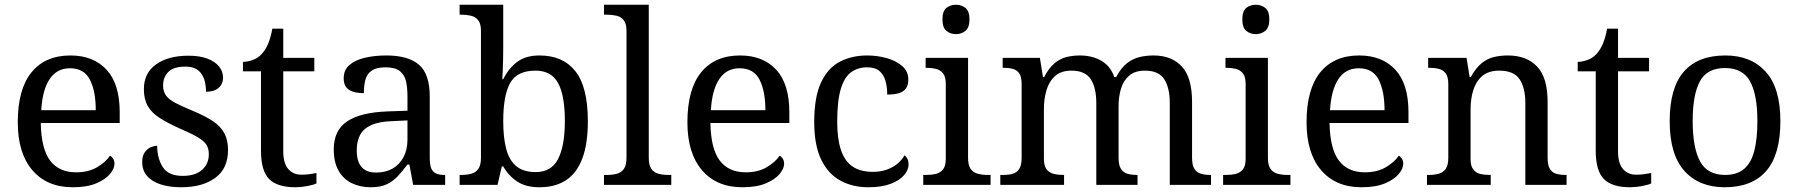

<svg xmlns="http://www.w3.org/2000/svg" viewBox="-20 -780 7586 810"><path d="M287 10Q178 10 116.5 -62Q55 -134 55 -264Q55 -404 113 -475Q171 -546 277 -546Q374 -546 429.5 -486Q485 -426 485 -307V-261H152Q154 -152 191.5 -102.5Q229 -53 301 -53Q353 -53 389.5 -74.5Q426 -96 444 -123Q451 -120 457 -111Q463 -102 463 -89Q463 -69 444 -46Q425 -23 386 -6.5Q347 10 287 10ZM384 -315Q384 -395 359.5 -443.5Q335 -492 275 -492Q220 -492 189.5 -446.5Q159 -401 154 -315Z M745 10Q695 10 658 -2Q621 -14 600.5 -37.5Q580 -61 580 -96Q580 -123 591 -138Q602 -153 616.5 -159Q631 -165 643 -165Q643 -113 666.5 -75.5Q690 -38 751 -38Q804 -38 832.5 -63.5Q861 -89 861 -129Q861 -154 850.5 -170Q840 -186 813.5 -201.5Q787 -217 738 -238Q687 -261 653.5 -282.5Q620 -304 603.5 -332.5Q587 -361 587 -404Q587 -472 638.5 -508.5Q690 -545 775 -545Q823 -545 855.5 -532.5Q888 -520 904.5 -499Q921 -478 921 -453Q921 -426 902.5 -409.5Q884 -393 849 -393Q849 -443 828 -471Q807 -499 763 -499Q712 -499 690 -476.5Q668 -454 668 -419Q668 -394 680.5 -377Q693 -360 720.5 -345.5Q748 -331 792 -313Q845 -291 878 -269Q911 -247 926.5 -218Q942 -189 942 -147Q942 -69 888 -29.5Q834 10 745 10Z M1226 10Q1150 10 1115.5 -24.5Q1081 -59 1081 -145V-479H1005V-519Q1023 -519 1045 -526.5Q1067 -534 1083 -551Q1100 -569 1111 -595Q1122 -621 1129 -659H1175V-536H1306V-479H1175V-142Q1175 -91 1196 -67Q1217 -43 1251 -43Q1269 -43 1284 -45Q1299 -47 1315 -50V-6Q1302 0 1276 5Q1250 10 1226 10Z M1543 10Q1499 10 1463.5 -7.5Q1428 -25 1408 -60.5Q1388 -96 1388 -150Q1388 -230 1444.5 -268Q1501 -306 1616 -310L1699 -313V-373Q1699 -409 1693 -436.5Q1687 -464 1667 -480Q1647 -496 1606 -496Q1568 -496 1548 -482Q1528 -468 1521.5 -443.5Q1515 -419 1515 -387Q1473 -387 1451.5 -401.5Q1430 -416 1430 -450Q1430 -485 1454.5 -506Q1479 -527 1520 -536.5Q1561 -546 1610 -546Q1702 -546 1747.5 -507Q1793 -468 1793 -373V-114Q1793 -86 1799 -70.5Q1805 -55 1819 -48.5Q1833 -42 1855 -42H1858V0H1723L1707 -86H1699Q1678 -58 1658 -36.5Q1638 -15 1611.5 -2.5Q1585 10 1543 10ZM1566 -52Q1607 -52 1636.5 -69Q1666 -86 1682.5 -117.5Q1699 -149 1699 -191V-272L1635 -269Q1578 -267 1545.5 -252Q1513 -237 1499 -210.5Q1485 -184 1485 -145Q1485 -114 1494 -93.5Q1503 -73 1521 -62.5Q1539 -52 1566 -52Z M2256 10Q2198 10 2161.5 -14.5Q2125 -39 2103 -78H2097L2079 0H1919V-42H1927Q1950 -42 1968.5 -47Q1987 -52 1998 -67.5Q2009 -83 2009 -114V-650Q2009 -680 1997.5 -694.5Q1986 -709 1967.5 -713.5Q1949 -718 1927 -718H1919V-760H2103V-576Q2103 -559 2102.5 -532.5Q2102 -506 2101 -481.5Q2100 -457 2099 -446H2103Q2126 -492 2162 -519Q2198 -546 2256 -546Q2355 -546 2407.5 -479.5Q2460 -413 2460 -269Q2460 -173 2436.5 -111Q2413 -49 2367.5 -19.5Q2322 10 2256 10ZM2240 -54Q2306 -54 2334.5 -109.5Q2363 -165 2363 -270Q2363 -377 2334.5 -429.5Q2306 -482 2239 -482Q2161 -482 2132 -429.5Q2103 -377 2103 -269Q2103 -200 2115.5 -152Q2128 -104 2158 -79Q2188 -54 2240 -54Z M2528 0V-42H2541Q2564 -42 2582.5 -47Q2601 -52 2612 -67.5Q2623 -83 2623 -114V-650Q2623 -680 2611.5 -694.5Q2600 -709 2581.5 -713.5Q2563 -718 2541 -718H2528V-760H2717V-114Q2717 -83 2728 -67.5Q2739 -52 2758 -47Q2777 -42 2799 -42H2812V0Z M3112 10Q3003 10 2941.5 -62Q2880 -134 2880 -264Q2880 -404 2938 -475Q2996 -546 3102 -546Q3199 -546 3254.5 -486Q3310 -426 3310 -307V-261H2977Q2979 -152 3016.5 -102.5Q3054 -53 3126 -53Q3178 -53 3214.5 -74.5Q3251 -96 3269 -123Q3276 -120 3282 -111Q3288 -102 3288 -89Q3288 -69 3269 -46Q3250 -23 3211 -6.5Q3172 10 3112 10ZM3209 -315Q3209 -395 3184.5 -443.5Q3160 -492 3100 -492Q3045 -492 3014.5 -446.5Q2984 -401 2979 -315Z M3643 10Q3577 10 3525.5 -18Q3474 -46 3444.5 -106.5Q3415 -167 3415 -265Q3415 -372 3444.5 -433.5Q3474 -495 3524.5 -520.5Q3575 -546 3638 -546Q3680 -546 3720 -535Q3760 -524 3786 -501.5Q3812 -479 3812 -444Q3812 -421 3802 -407Q3792 -393 3772.5 -387Q3753 -381 3723 -381Q3723 -413 3715.5 -439Q3708 -465 3690 -480.5Q3672 -496 3638 -496Q3600 -496 3571.5 -476Q3543 -456 3527.5 -406Q3512 -356 3512 -266Q3512 -195 3527.5 -148Q3543 -101 3576 -78Q3609 -55 3663 -55Q3694 -55 3720 -64Q3746 -73 3765.5 -89Q3785 -105 3796 -125Q3804 -119 3808.5 -109.5Q3813 -100 3813 -86Q3813 -63 3794 -41Q3775 -19 3737.5 -4.5Q3700 10 3643 10Z M3875 0V-42H3888Q3910 -42 3928.5 -46.5Q3947 -51 3958.5 -65.5Q3970 -80 3970 -109V-426Q3970 -456 3958.5 -470.5Q3947 -485 3928.5 -489.5Q3910 -494 3888 -494H3885V-536H4064V-114Q4064 -83 4075 -67.5Q4086 -52 4105 -47Q4124 -42 4146 -42H4159V0ZM4013 -636Q3989 -636 3972.5 -650Q3956 -664 3956 -698Q3956 -733 3972.5 -746.5Q3989 -760 4013 -760Q4036 -760 4053 -746.5Q4070 -733 4070 -698Q4070 -664 4053 -650Q4036 -636 4013 -636Z M4200 0V-42H4213Q4236 -42 4253 -47Q4270 -52 4280 -67.5Q4290 -83 4290 -114V-426Q4290 -456 4280 -470.5Q4270 -485 4252.5 -489.5Q4235 -494 4213 -494H4210V-536H4367L4380 -455H4385Q4405 -493 4428 -512.5Q4451 -532 4478 -539Q4505 -546 4536 -546Q4568 -546 4596.5 -537Q4625 -528 4647 -508.5Q4669 -489 4681 -455H4689Q4709 -493 4733.5 -512.5Q4758 -532 4786.5 -539Q4815 -546 4846 -546Q4923 -546 4966 -499.5Q5009 -453 5009 -350V-114Q5009 -83 5019 -67.5Q5029 -52 5046.5 -47Q5064 -42 5086 -42H5089V0H4915V-345Q4915 -410 4891.5 -446Q4868 -482 4810 -482Q4769 -482 4744.5 -461.5Q4720 -441 4709.5 -407Q4699 -373 4699 -333V-114Q4699 -83 4709 -67.5Q4719 -52 4736.5 -47Q4754 -42 4776 -42H4779V0H4605V-345Q4605 -410 4581.5 -446Q4558 -482 4500 -482Q4457 -482 4431.5 -459.5Q4406 -437 4395 -400Q4384 -363 4384 -320V-109Q4384 -80 4395.5 -65.5Q4407 -51 4425.5 -46.5Q4444 -42 4466 -42H4469V0Z M5140 0V-42H5153Q5175 -42 5193.5 -46.5Q5212 -51 5223.5 -65.5Q5235 -80 5235 -109V-426Q5235 -456 5223.5 -470.5Q5212 -485 5193.5 -489.5Q5175 -494 5153 -494H5150V-536H5329V-114Q5329 -83 5340 -67.5Q5351 -52 5370 -47Q5389 -42 5411 -42H5424V0ZM5278 -636Q5254 -636 5237.5 -650Q5221 -664 5221 -698Q5221 -733 5237.5 -746.5Q5254 -760 5278 -760Q5301 -760 5318 -746.5Q5335 -733 5335 -698Q5335 -664 5318 -650Q5301 -636 5278 -636Z M5724 10Q5615 10 5553.5 -62Q5492 -134 5492 -264Q5492 -404 5550 -475Q5608 -546 5714 -546Q5811 -546 5866.5 -486Q5922 -426 5922 -307V-261H5589Q5591 -152 5628.5 -102.5Q5666 -53 5738 -53Q5790 -53 5826.5 -74.5Q5863 -96 5881 -123Q5888 -120 5894 -111Q5900 -102 5900 -89Q5900 -69 5881 -46Q5862 -23 5823 -6.5Q5784 10 5724 10ZM5821 -315Q5821 -395 5796.5 -443.5Q5772 -492 5712 -492Q5657 -492 5626.5 -446.5Q5596 -401 5591 -315Z M6000 0V-42H6008Q6031 -42 6049.5 -47Q6068 -52 6079 -67.5Q6090 -83 6090 -114V-426Q6090 -456 6079 -470.5Q6068 -485 6050 -489.5Q6032 -494 6010 -494H6005V-536H6167L6180 -455H6185Q6206 -493 6229.5 -512.5Q6253 -532 6281 -539Q6309 -546 6341 -546Q6420 -546 6464.5 -499.5Q6509 -453 6509 -350V-114Q6509 -83 6518.5 -67.5Q6528 -52 6545 -47Q6562 -42 6584 -42H6589V0H6415V-345Q6415 -410 6390.5 -446Q6366 -482 6305 -482Q6260 -482 6233.5 -459.5Q6207 -437 6195.5 -400Q6184 -363 6184 -320V-109Q6184 -80 6195 -65.5Q6206 -51 6224 -46.5Q6242 -42 6264 -42H6269V0Z M6857 10Q6781 10 6746.5 -24.5Q6712 -59 6712 -145V-479H6636V-519Q6654 -519 6676 -526.5Q6698 -534 6714 -551Q6731 -569 6742 -595Q6753 -621 6760 -659H6806V-536H6937V-479H6806V-142Q6806 -91 6827 -67Q6848 -43 6882 -43Q6900 -43 6915 -45Q6930 -47 6946 -50V-6Q6933 0 6907 5Q6881 10 6857 10Z M7256 10Q7148 10 7086 -59Q7024 -128 7024 -269Q7024 -409 7083.5 -477.5Q7143 -546 7259 -546Q7367 -546 7429 -477.5Q7491 -409 7491 -269Q7491 -128 7431.5 -59Q7372 10 7256 10ZM7258 -42Q7308 -42 7338 -67.5Q7368 -93 7381 -144Q7394 -195 7394 -269Q7394 -381 7363 -437Q7332 -493 7257 -493Q7182 -493 7151.5 -437Q7121 -381 7121 -269Q7121 -157 7152 -99.5Q7183 -42 7258 -42Z"/></svg>

Font: Noto Serif Georgian
Style: Regular
Weight: 400
Designer: Monotype Design Team, Akaki Razmadze
Foundry: Google LLC
Version: Version 2.002